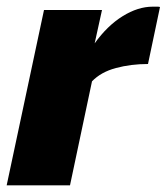

<svg xmlns="http://www.w3.org/2000/svg" viewBox="-36 -556 500 576"><path d="M96 -526H270L248 -426Q286 -479 332 -507.5Q378 -536 422 -536Q433 -536 437 -536Q441 -536 444 -535L408 -364Q357 -364 312 -352Q267 -340 240 -312L174 0H-16Z"/></svg>

Font: Raleway Thin Black
Style: Italic
Weight: 900
Italic angle: -12°
Version: Version 4.026